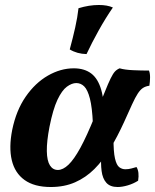

<svg xmlns="http://www.w3.org/2000/svg" viewBox="-20 -741 622 770"><path d="M183.8 9Q117.5 9 78.4 -19.2Q39.3 -47.4 27.2 -98.8Q15.1 -150.1 29 -220.3Q45 -298.5 83.1 -353.4Q121.1 -408.4 172 -437.7Q223 -467 275.9 -467Q318.2 -467 345.7 -446.4Q373.1 -425.7 386.1 -380.4Q399.1 -335 396.5 -258.6L352.5 -246.6Q349.6 -310.6 340.6 -345.6Q331.6 -380.6 317.9 -394.3Q304.2 -407.9 285.9 -407.9Q268.1 -407.9 248.2 -393.3Q228.3 -378.6 210.4 -340.8Q192.5 -302.9 178.5 -232.6Q167.1 -173.5 167.8 -134.8Q168.5 -96.1 180.2 -77.8Q191.9 -59.4 212 -59.4Q232.6 -59.4 254.6 -80.4Q276.7 -101.4 302.4 -148.3Q328 -195.2 359.9 -274.1Q385.1 -334.4 399.7 -370.8Q414.2 -407.3 423.7 -426.5Q433.2 -445.8 440.9 -454.1Q448.7 -462.4 459.8 -467Q480.1 -461 513.9 -459.5Q547.8 -458 577.5 -458Q582.1 -446.3 581.8 -429.9Q581.6 -413.4 579.1 -397.2Q564.1 -395.2 553.4 -388.3Q542.7 -381.3 532.5 -365.7Q522.3 -350.1 509.7 -322.5Q497.1 -295 477.9 -252.2Q451.3 -193.7 422.3 -145.7Q393.2 -97.8 358.7 -63.3Q324.1 -28.8 281 -9.9Q238 9 183.8 9ZM451.6 9Q422 9 406.7 -7.8Q391.5 -24.5 387.5 -55Q383.4 -85.4 386.8 -125.6L435.3 -188.4Q434.8 -132.7 441.1 -105.6Q447.4 -78.5 458.4 -70.4Q469.4 -62.2 482.4 -62.2Q495.9 -62.2 507.5 -65.5Q519 -68.7 527.5 -71.1Q539.5 -51.5 533.9 -16.3Q515.2 -4.4 492.7 2.3Q470.1 9 451.6 9ZM327 -524.1Q288.8 -525 259.7 -542.8Q272.7 -590.6 281.7 -631.2Q290.8 -671.9 294.8 -708Q337.1 -721 376.5 -721Q410.5 -721 432.7 -710.9Q403.5 -668.7 376 -619.3Q348.4 -569.8 327 -524.1Z"/></svg>

Font: Vollkorn
Style: Italic
Weight: 400
Italic angle: -11°
Designer: Friedrich Althausen
Foundry: Friedrich Althausen
Version: Version 5.001